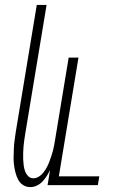

<svg xmlns="http://www.w3.org/2000/svg" viewBox="-20 -755 540 783"><path d="M104 8Q87 8 74 -0.5Q61 -9 54 -22.5Q47 -36 43 -51.5Q39 -67 37 -83.5Q35 -100 35.5 -116Q36 -132 36.5 -149Q37 -166 39.5 -182.5Q42 -199 44 -215L130 -735H170L83 -210Q81 -197 79 -184Q77 -171 76 -158Q75 -145 74.5 -132Q74 -119 74.5 -106.5Q75 -94 76.5 -81.5Q78 -69 82 -57.5Q86 -46 94.5 -37Q103 -28 116 -28Q128 -28 139 -35Q150 -42 157.5 -52Q165 -62 171 -73Q177 -84 181 -95Q185 -106 189 -117.5Q193 -129 196 -140.5Q199 -152 201 -163.5Q203 -175 205 -187L260 -520H300L220 -36H385L379 0H174L184 -61Q178 -49 170.5 -37Q163 -25 153 -14.5Q143 -4 130 2Q117 8 104 8Z"/></svg>

Font: Iosevka Extralight Oblique
Style: Regular
Weight: 200
Italic angle: -9°
Monospace: yes
Designer: Belleve Invis
Foundry: Belleve Invis
Version: Version 32.5.0; ttfautohint (v1.8.4)